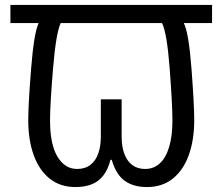

<svg xmlns="http://www.w3.org/2000/svg" viewBox="-20 -734 898 775"><path d="M285 21Q223 21 180.5 -13Q138 -47 116 -108Q94 -169 94 -249Q94 -311 105.5 -456Q117 -601 136 -641H22V-714H836V-641H722Q742 -601 753 -456Q764 -311 764 -249Q764 -169 742 -108Q720 -47 677.5 -13Q635 21 573 21Q518 21 483 -4.5Q448 -30 431 -89H426Q416 -50 397 -25.5Q378 -1 350 10Q322 21 285 21ZM291 -52Q324 -52 345.5 -69Q367 -86 377 -115.5Q387 -145 387 -182V-333H471V-182Q471 -141 482.5 -111.5Q494 -82 515 -67Q536 -52 566 -52Q600 -52 624.5 -74Q649 -96 662.5 -140Q676 -184 676 -248Q676 -311 665 -456Q654 -601 634 -641H225Q206 -601 194 -456Q182 -311 182 -248Q182 -151 212 -101.5Q242 -52 291 -52Z"/></svg>

Font: guzrati25
Style: Book
Weight: 400
Designer: Jelle Bosma - Monotype Design Team, Universal Thirst
Foundry: Monotype Imaging Inc.
Version: Version 2.106